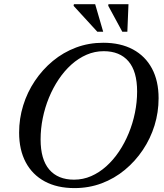

<svg xmlns="http://www.w3.org/2000/svg" viewBox="-20 -904 796 934"><path d="M177.5 -226Q177.5 -128 219.8 -79Q262 -30 340 -30Q384 -30 423.5 -47.2Q463 -64.5 497.2 -95.2Q531.5 -126 559 -167Q586.5 -208 606.2 -256Q626 -304 636.5 -355.8Q647 -407.5 647 -459Q647 -557 604.8 -606Q562.5 -655 484.5 -655Q441 -655 401.2 -637.8Q361.5 -620.5 327.2 -589.8Q293 -559 265.5 -518Q238 -477 218.2 -429Q198.5 -381 188 -329.2Q177.5 -277.5 177.5 -226ZM751.5 -426Q751.5 -358 731.8 -294Q712 -230 675 -174.8Q638 -119.5 587.2 -77.5Q536.5 -35.5 474.5 -12.2Q412.5 11 342.5 11Q258 11 197.8 -21.5Q137.5 -54 105.2 -114.5Q73 -175 73 -259Q73 -327 92.8 -391Q112.5 -455 149.5 -510.2Q186.5 -565.5 237.2 -607.5Q288 -649.5 350 -672.8Q412 -696 482 -696Q566.5 -696 626.8 -663.5Q687 -631 719.2 -570.8Q751.5 -510.5 751.5 -426ZM482 -749.5H453.5L338 -875.5L339.5 -883.5H443ZM599.5 -749.5H575L506.5 -876L507.5 -883.5H605Z"/></svg>

Font: Newsreader 36pt Medium
Style: Italic
Weight: 500
Italic angle: -17°
Designer: Hugues Gentile
Foundry: Production Type
Version: Version 1.003